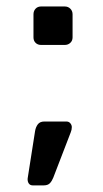

<svg xmlns="http://www.w3.org/2000/svg" viewBox="-20 -486 311 581"><path d="M79.2 75Q71 75 66.9 68.9Q62.9 62.8 63.7 53.8L86.1 -89.1Q88.1 -101.4 94.5 -109.9Q100.9 -118.3 114.4 -118.3H181Q188.4 -118.3 192.8 -113Q197.3 -107.7 197.3 -101.2Q197.3 -93.1 193.9 -85.2L141.1 51.9Q137.1 61.9 130.9 68.5Q124.6 75 111.9 75ZM104.3 -350Q94.1 -350 87.7 -356.4Q81.3 -362.7 81.3 -372.9V-442.7Q81.3 -452.9 87.7 -459.7Q94.1 -466.4 104.3 -466.4H175.9Q186.1 -466.4 192.8 -459.7Q199.6 -452.9 199.6 -442.7V-372.9Q199.6 -362.7 192.8 -356.4Q186.1 -350 175.9 -350Z"/></svg>

Font: Rubik Light
Style: Regular
Weight: 300
Designer: Hubert and Fischer
Foundry: Hubert and Fischer
Version: Version 2.300;gftools[0.9.30]